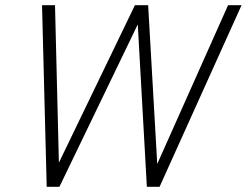

<svg xmlns="http://www.w3.org/2000/svg" viewBox="-20 -720 951 740"><path d="M160 0 142 -700H192L207 -93L500 -700H551L586 -88L859 -700H911L595 0H546L511 -626L209 0Z"/></svg>

Font: Red Hat Text
Style: Italic
Weight: 300
Italic angle: -12°
Designer: Pentagram, MCKL
Foundry: Pentagram, MCKL
Version: Version 1.023